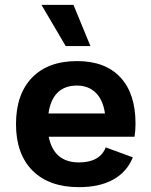

<svg xmlns="http://www.w3.org/2000/svg" viewBox="-20 -762 622 792"><path d="M535 -198H181Q202 -92 306 -92Q349 -92 377 -108Q405 -124 416 -154L528 -113Q504 -53 447.5 -21.5Q391 10 306 10Q182 10 114 -58.5Q46 -127 46 -250Q46 -373 112 -441.5Q178 -510 298 -510Q414 -510 476.5 -443Q539 -376 539 -252Q539 -224 535 -198ZM180 -294H413Q405 -350 375 -379.5Q345 -409 297 -409Q247 -409 217.5 -380Q188 -351 180 -294ZM353 -572H251L151 -742H283Z"/></svg>

Font: Work Sans SemiBold
Style: Regular
Weight: 600
Designer: Wei Huang
Foundry: Wei Huang
Version: Version 1.500